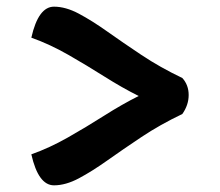

<svg xmlns="http://www.w3.org/2000/svg" viewBox="-20 -656 660 576"><path d="M527 -422Q546 -401 546 -371Q546 -341 527 -314Q460 -282 404.5 -245Q349 -208 302.5 -175Q256 -142 216.5 -121Q177 -100 142 -100Q95 -100 74 -193Q128 -212 183.5 -243.5Q239 -275 292.5 -309Q346 -343 396 -368Q346 -393 293 -426.5Q240 -460 185 -491.5Q130 -523 74 -543Q95 -636 142 -636Q177 -636 216.5 -615Q256 -594 302.5 -561Q349 -528 404.5 -491Q460 -454 527 -422Z"/></svg>

Font: Merienda SemiBold
Style: Regular
Weight: 600
Designer: Eduardo Rodriguez Tunni
Foundry: Eduardo Rodriguez Tunni
Version: Version 2.001; ttfautohint (v1.8.4.7-5d5b)